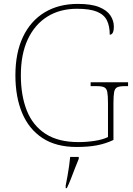

<svg xmlns="http://www.w3.org/2000/svg" viewBox="-20 -744 684 985"><path d="M373 10Q267 10 197.5 -36Q128 -82 93.5 -164.5Q59 -247 59 -358Q59 -473 98 -555Q137 -637 209 -680.5Q281 -724 379 -724Q449 -724 489 -707.5Q529 -691 546.5 -664.5Q564 -638 564 -608Q564 -586 558.5 -576Q553 -566 543 -566Q543 -610 528.5 -639.5Q514 -669 477.5 -684Q441 -699 375 -699Q287 -699 222.5 -658.5Q158 -618 122.5 -542Q87 -466 87 -358Q87 -254 117.5 -177Q148 -100 213.5 -57.5Q279 -15 383 -15Q425 -15 466.5 -21.5Q508 -28 534 -41V-214Q534 -253 530.5 -271.5Q527 -290 515 -296Q503 -302 478 -302H445V-322H637V-302H618Q593 -302 581 -296Q569 -290 565.5 -271.5Q562 -253 562 -214V-26Q522 -7 477.5 1.5Q433 10 373 10ZM317 208Q322 183 326.5 157.5Q331 132 334.5 107.5Q338 83 340 61H384V71Q375 92 364.5 119.5Q354 147 343.5 174Q333 201 323 221H317Z"/></svg>

Font: Noto Serif Bengali Thin
Style: Regular
Weight: 250
Version: Version 2.003